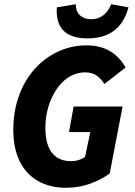

<svg xmlns="http://www.w3.org/2000/svg" viewBox="-20 -878 640 910"><path d="M293 12Q216 12 159.5 -20.5Q103 -53 73 -114.5Q43 -176 43 -262Q43 -348 69 -421.5Q95 -495 142 -548.5Q189 -602 253 -632.5Q317 -663 390 -663Q455 -663 501.5 -635.5Q548 -608 575 -558L475 -480Q457 -508 435.5 -521.5Q414 -535 383 -535Q351 -535 322.5 -521.5Q294 -508 271 -483.5Q248 -459 231 -426Q214 -393 204.5 -354Q195 -315 195 -272Q195 -223 207.5 -188Q220 -153 247.5 -133.5Q275 -114 319 -114Q336 -114 353 -119.5Q370 -125 383 -134L408 -252H307L329 -373H561L500 -56Q463 -28 409 -8Q355 12 293 12ZM395 -696Q344 -696 310.5 -712Q277 -728 261.5 -761Q246 -794 249 -843L339 -858Q339 -824 359 -805.5Q379 -787 412 -787Q446 -787 469.5 -805.5Q493 -824 507 -858L589 -843Q576 -794 550 -761.5Q524 -729 485.5 -712.5Q447 -696 395 -696Z"/></svg>

Font: Source Code Pro ExtraLight ExtraBold
Style: Italic
Weight: 800
Italic angle: -11°
Monospace: yes
Version: Version 1.016;hotconv 1.0.116;makeotfexe 2.5.65601